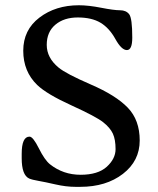

<svg xmlns="http://www.w3.org/2000/svg" viewBox="-20 -707 602 730"><path d="M482.9 -564Q482.9 -516.6 462.4 -516.6Q441.9 -516.6 418.7 -558.6Q395.5 -600.6 362.1 -620.6Q328.6 -640.6 275.9 -640.6Q223.1 -640.6 190.4 -613Q157.7 -585.4 157.7 -536.4Q157.7 -487.3 202.6 -450.2Q230.5 -426.8 325.4 -385.7Q420.4 -344.7 465.8 -297.6Q511.2 -250.5 511.2 -172.9Q511.2 -95.2 447.3 -45.9Q383.3 3.4 285.2 3.4H267.1Q231 3.4 190.7 -5.9Q150.4 -15.1 126.2 -19.3Q102.1 -23.4 90.8 -28.3Q62.5 -41.5 62.5 -105.5V-122.1Q62.5 -187.5 92.3 -187.5Q105.5 -187.5 127.7 -143.1Q149.9 -98.6 169.9 -82.5Q220.2 -42.5 286.4 -42.5Q352.5 -42.5 386 -73Q419.4 -103.5 419.4 -139.9Q419.4 -176.3 409.2 -198.7Q398.9 -221.2 372.1 -242.4Q345.2 -263.7 251.5 -306.4Q157.7 -349.1 121.6 -383.8Q68.4 -435.1 68.4 -514.2Q68.4 -593.3 129.9 -640.1Q191.4 -687 279.8 -687Q316.4 -687 364.7 -677.5Q413.1 -668 436.3 -668Q459.5 -668 471.2 -652.8Q482.9 -637.7 482.9 -564Z"/></svg>

Font: Averia Serif Libre Light
Style: Regular
Weight: 300
Version: Version 1.002